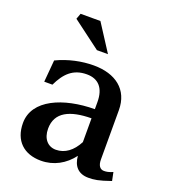

<svg xmlns="http://www.w3.org/2000/svg" viewBox="-137 -833 838 947"><g transform="rotate(20 282.5 -359.0)"><path d="M272 -516C210 -516 141 -502 79 -472L69 -357H112C143 -422 182 -463 255 -463C315 -463 350 -426 350 -352V-315C186 -314 40 -253 40 -130C40 -37 97 15 186 15C253 15 310 -17 350 -70C354 -19 381 14 435 14C465 14 488 11 551 -11L542 -55C521 -46 509 -44 496 -44C475 -44 463 -61 463 -92V-351C463 -459 386 -516 272 -516ZM112 -703 260 -592H318L227 -733H123ZM166 -146C166 -233 238 -266 350 -267V-142C323 -90 284 -61 237 -61C195 -61 166 -93 166 -146Z"/></g></svg>

Font: LT Superior Serif Semibold
Style: Regular
Weight: 600
Designer: Daniel Lyons
Foundry: LyonsType
Version: Version 2.120;FEAKit 1.0